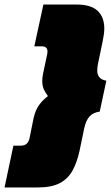

<svg xmlns="http://www.w3.org/2000/svg" viewBox="-93 -721 488 845"><path d="M-73 104 -34 -80H-1Q30 -80 37 -113L55 -202Q63 -237 79.5 -259.5Q96 -282 118 -298Q108 -311 100.5 -326.5Q93 -342 93 -364Q93 -378 96 -394L115 -484Q116 -488 116 -494Q116 -517 91 -517H58L98 -701H245Q307 -701 336.5 -673.5Q366 -646 366 -595Q366 -583 364 -569Q362 -555 359 -540L338 -439Q335 -423 335 -411Q335 -372 375 -366L346 -230Q318 -226 302 -209.5Q286 -193 278 -158L257 -57Q246 -6 226 30Q206 66 170 85Q134 104 73 104Z"/></svg>

Font: Kanit Black
Style: Italic
Weight: 900
Italic angle: -12°
Designer: Katatrad Team
Foundry: CadsonDemak
Version: Version 2.000; ttfautohint (v1.8.3)